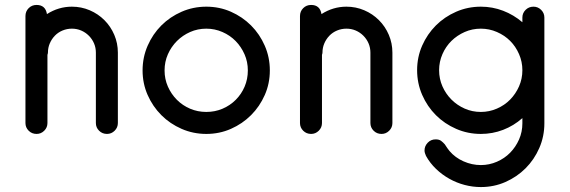

<svg xmlns="http://www.w3.org/2000/svg" viewBox="-20 -527 2306 777"><path d="M170 -470Q217 -500 271 -500Q309 -500 343 -485.5Q377 -471 402.5 -445.5Q428 -420 442.5 -386Q457 -352 457 -314V-29Q457 -11 444 2Q431 15 413 15Q394 15 381 2Q368 -11 368 -29V-314Q368 -334 360.5 -351.5Q353 -369 339.5 -382.5Q326 -396 308.5 -403.5Q291 -411 271 -411Q251 -411 233 -403.5Q215 -396 202 -382.5Q189 -369 181.5 -351.5Q174 -334 174 -314Q174 -311 172 -305V-29Q172 -11 159 2Q146 15 128 15Q109 15 96 2Q83 -11 83 -29V-462Q83 -481 96 -494Q109 -507 128 -507Q164 -507 170 -470Z M815 15Q762 15 715 -5.5Q668 -26 633 -61Q598 -96 577.5 -142.5Q557 -189 557 -242Q557 -295 577.5 -342Q598 -389 633 -424Q668 -459 715 -479.5Q762 -500 815 -500Q868 -500 914.5 -479.5Q961 -459 996 -424Q1031 -389 1051.5 -342Q1072 -295 1072 -242Q1072 -189 1051.5 -142.5Q1031 -96 996 -61Q961 -26 914.5 -5.5Q868 15 815 15ZM815 -411Q780 -411 749.5 -397.5Q719 -384 696 -361Q673 -338 659.5 -307.5Q646 -277 646 -242Q646 -207 659.5 -176.5Q673 -146 696 -123Q719 -100 749.5 -87Q780 -74 815 -74Q850 -74 880.5 -87Q911 -100 934 -123Q957 -146 970 -176.5Q983 -207 983 -242Q983 -277 969.5 -307.5Q956 -338 933.5 -361Q911 -384 880 -397.5Q849 -411 815 -411Z M1281 -470Q1328 -500 1382 -500Q1420 -500 1454 -485.5Q1488 -471 1513.5 -445.5Q1539 -420 1553.5 -386Q1568 -352 1568 -314V-29Q1568 -11 1555 2Q1542 15 1524 15Q1505 15 1492 2Q1479 -11 1479 -29V-314Q1479 -334 1471.5 -351.5Q1464 -369 1450.5 -382.5Q1437 -396 1419.5 -403.5Q1402 -411 1382 -411Q1362 -411 1344 -403.5Q1326 -396 1313 -382.5Q1300 -369 1292.5 -351.5Q1285 -334 1285 -314Q1285 -311 1283 -305V-29Q1283 -11 1270 2Q1257 15 1239 15Q1220 15 1207 2Q1194 -11 1194 -29V-462Q1194 -481 1207 -494Q1220 -507 1239 -507Q1275 -507 1281 -470Z M1926 230Q1893 230 1860.5 221.5Q1828 213 1798.5 196.5Q1769 180 1744.5 156.5Q1720 133 1704 104Q1702 99 1700 93.5Q1698 88 1698 82Q1698 64 1711 50.5Q1724 37 1743 37Q1757 37 1765 43Q1773 49 1780 57Q1782 61 1785 64.5Q1788 68 1790 72L1799 84Q1822 111 1856 126Q1890 141 1926 141Q1960 141 1991 127.5Q2022 114 2044.5 91Q2067 68 2080.5 37.5Q2094 7 2094 -28V-49Q2059 -18 2016 -1.5Q1973 15 1926 15Q1873 15 1826 -5.5Q1779 -26 1744 -61Q1709 -96 1688.5 -143Q1668 -190 1668 -243Q1668 -296 1688.5 -342.5Q1709 -389 1744 -424Q1779 -459 1826 -479.5Q1873 -500 1926 -500Q1973 -500 2016 -483.5Q2059 -467 2094 -437V-456Q2094 -474 2107 -487Q2120 -500 2139 -500Q2157 -500 2170 -487Q2183 -474 2183 -456V-28Q2183 25 2162.5 72Q2142 119 2107 154Q2072 189 2025.5 209.5Q1979 230 1926 230ZM1926 -411Q1891 -411 1860.5 -397.5Q1830 -384 1807 -361.5Q1784 -339 1770.5 -308Q1757 -277 1757 -243Q1757 -208 1770.5 -177.5Q1784 -147 1807 -124Q1830 -101 1860.5 -87.5Q1891 -74 1926 -74Q1960 -74 1991 -87.5Q2022 -101 2044.5 -124Q2067 -147 2080.5 -177.5Q2094 -208 2094 -243Q2094 -277 2080.5 -308Q2067 -339 2044.5 -361.5Q2022 -384 1991 -397.5Q1960 -411 1926 -411Z"/></svg>

Font: Hanken
Style: Book
Weight: 400
Designer: Alfredo Marco Pradil
Foundry: Hanken Design Co.
Version: Version 2.06 2014